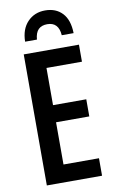

<svg xmlns="http://www.w3.org/2000/svg" viewBox="-100 -978 614 1030"><g transform="rotate(-10 206.5 -463.0)"><path d="M369.6 0H68.8V-713.9H369.6V-621.1H176.3V-418.5H357.4V-325.2H176.3V-95.2H369.6ZM222.2 -926.3Q280.8 -926.3 315.7 -889.2Q350.6 -852.1 352.1 -779.8H287.6Q282.7 -851.6 220.7 -851.6Q189.9 -851.6 172.6 -834.5Q155.3 -817.4 152.3 -779.8H87.9Q88.9 -848.1 126.5 -887.2Q164.1 -926.3 222.2 -926.3Z"/></g></svg>

Font: Open Sans Condensed SemiBold
Style: Regular
Weight: 600
Width: 3
Designer: Monotype Design Team
Foundry: Monotype Imaging Inc.
Version: Version 3.000; ttfautohint (v1.8.4)